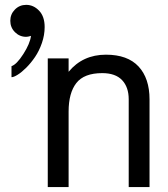

<svg xmlns="http://www.w3.org/2000/svg" viewBox="-20 -763 687 783"><path d="M22 -678.2Q22 -705.1 40.8 -724.1Q59.6 -743.2 86.9 -743.2Q116.7 -743.2 139.4 -719.5Q162.1 -695.8 162.1 -652.8Q162.1 -620.1 150.9 -587.6Q139.6 -555.2 123 -530.8Q106.4 -506.3 87.4 -487.3Q68.4 -468.3 52.2 -458.3Q36.1 -448.2 26.9 -448.2V-493.2Q47.9 -500 75.2 -542.7Q102.5 -585.4 106.4 -616.7Q93.8 -612.8 86.9 -612.8Q60.1 -612.8 41 -631.8Q22 -650.9 22 -678.2ZM174.8 0V-524.9H259.8V-470.2Q317.4 -540 412.1 -540Q500.5 -540 545.2 -491.7Q589.8 -443.4 589.8 -357.9V0H504.9V-357.9Q504.9 -407.7 477.8 -436.3Q450.7 -464.8 397 -464.8Q322.8 -464.8 291.3 -424.3Q259.8 -383.8 259.8 -308.1V0Z"/></svg>

Font: Miedinger*
Style: Book
Weight: 400
Version: Version 001.000